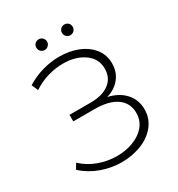

<svg xmlns="http://www.w3.org/2000/svg" viewBox="-200 -983 1032 1116"><g transform="rotate(-30 315.5 -425.5)"><path d="M558 -196Q558 -135 521 -89Q484 -43 423 -19Q362 5 291 5Q222 5 155.5 -19Q89 -43 37 -90L58 -126Q104 -83 163.5 -61.5Q223 -40 285 -40Q344 -40 395 -59.5Q446 -79 476 -115.5Q506 -152 506 -202Q506 -269 454 -305.5Q402 -342 308 -342H164V-386H306Q386 -386 431 -420.5Q476 -455 476 -516Q476 -584 419.5 -623.5Q363 -663 279 -663Q228 -663 176.5 -648Q125 -633 78 -602L59 -645Q111 -677 167.5 -693Q224 -709 280 -709Q348 -709 404.5 -686.5Q461 -664 494.5 -621.5Q528 -579 528 -522Q528 -465 495.5 -424Q463 -383 406 -366Q477 -350 517.5 -305Q558 -260 558 -196ZM192 -820Q192 -836 202.5 -846Q213 -856 228 -856Q243 -856 253.5 -845.5Q264 -835 264 -820Q264 -805 253 -794.5Q242 -784 228 -784Q213 -784 202.5 -794.5Q192 -805 192 -820ZM364 -820Q364 -835 374.5 -845.5Q385 -856 400 -856Q415 -856 425.5 -846Q436 -836 436 -820Q436 -805 425.5 -794.5Q415 -784 400 -784Q386 -784 375 -794.5Q364 -805 364 -820Z"/></g></svg>

Font: Montserrat Alternates Light
Style: Regular
Weight: 300
Designer: Julieta Ulanovsky
Foundry: Julieta Ulanovsky
Version: Version 7.200